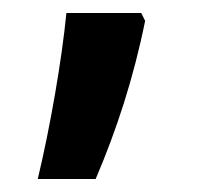

<svg xmlns="http://www.w3.org/2000/svg" viewBox="-20 -152 307 295"><path d="M38 123H127C159 48 185 -31 203 -120L197 -132H82C75 -60 57 44 38 123Z"/></svg>

Font: Noto Sans Gurmukhi UI Condensed SemiBold
Style: Regular
Weight: 600
Width: 3
Designer: Jelle Bosma - Monotype Design Team
Foundry: Monotype Imaging Inc.
Version: Version 2.004